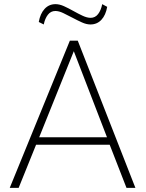

<svg xmlns="http://www.w3.org/2000/svg" viewBox="-20 -906 704 926"><path d="M27 0 317 -710H355L633 0H590L509 -208H154L70 0ZM169 -244H496L336 -659ZM416 -788Q397 -788 375 -798Q353 -808 329.5 -820.5Q306 -833 285 -843Q264 -853 247 -853Q225 -853 211 -835Q197 -817 191 -788L167 -800Q174 -840 195 -863Q216 -886 248 -886Q267 -886 289 -876Q311 -866 334 -853Q357 -840 378.5 -830Q400 -820 417 -820Q439 -820 453 -838Q467 -856 473 -886L497 -873Q490 -833 469 -810.5Q448 -788 416 -788Z"/></svg>

Font: Livvic ExtraLight
Style: Regular
Weight: 275
Designer: Jacques Le Bailly, Baron von Fonthausen
Version: Version 1.001; ttfautohint (v1.8.2)